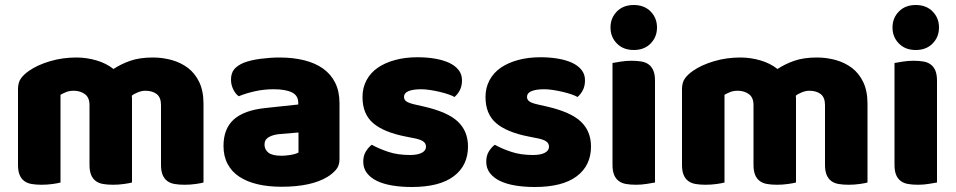

<svg xmlns="http://www.w3.org/2000/svg" viewBox="-20 -731 3824 768"><path d="M285 -501Q326 -501 365.5 -489.5Q405 -478 434 -455Q464 -475 501.5 -488Q539 -501 592 -501Q630 -501 666.5 -491Q703 -481 731.5 -459.5Q760 -438 777 -402.5Q794 -367 794 -316V-1Q784 2 762.5 5Q741 8 718 8Q696 8 678.5 5Q661 2 649 -7Q637 -16 630.5 -31.5Q624 -47 624 -72V-311Q624 -341 607 -354.5Q590 -368 561 -368Q547 -368 531 -361.5Q515 -355 507 -348Q508 -344 508 -340.5Q508 -337 508 -334V-1Q497 2 475.5 5Q454 8 432 8Q410 8 392.5 5Q375 2 363 -7Q351 -16 344.5 -31.5Q338 -47 338 -72V-311Q338 -341 319.5 -354.5Q301 -368 275 -368Q257 -368 244 -362.5Q231 -357 222 -352V-1Q212 2 190.5 5Q169 8 146 8Q124 8 106.5 5Q89 2 77 -7Q65 -16 58.5 -31.5Q52 -47 52 -72V-374Q52 -401 63.5 -417Q75 -433 95 -447Q129 -471 179.5 -486Q230 -501 285 -501Z M1106 -108Q1123 -108 1143.5 -111.5Q1164 -115 1174 -121V-201L1102 -195Q1074 -193 1056 -183Q1038 -173 1038 -153Q1038 -133 1053.5 -120.5Q1069 -108 1106 -108ZM1098 -501Q1152 -501 1196.5 -490Q1241 -479 1272.5 -456.5Q1304 -434 1321 -399.5Q1338 -365 1338 -318V-94Q1338 -68 1323.5 -51.5Q1309 -35 1289 -23Q1224 16 1106 16Q1053 16 1010.5 6Q968 -4 937.5 -24Q907 -44 890.5 -75Q874 -106 874 -147Q874 -216 915 -253Q956 -290 1042 -299L1173 -313V-320Q1173 -349 1147.5 -361.5Q1122 -374 1074 -374Q1036 -374 1000 -366Q964 -358 935 -346Q922 -355 913 -373.5Q904 -392 904 -412Q904 -438 916.5 -453.5Q929 -469 955 -480Q984 -491 1023.5 -496Q1063 -501 1098 -501Z M1852 -145Q1852 -69 1795 -26Q1738 17 1627 17Q1585 17 1549 11Q1513 5 1487.5 -7.5Q1462 -20 1447.5 -39Q1433 -58 1433 -84Q1433 -108 1443 -124.5Q1453 -141 1467 -152Q1496 -136 1533.5 -123.5Q1571 -111 1620 -111Q1651 -111 1667.5 -120Q1684 -129 1684 -144Q1684 -158 1672 -166Q1660 -174 1632 -179L1602 -185Q1515 -202 1472.5 -238.5Q1430 -275 1430 -343Q1430 -380 1446 -410Q1462 -440 1491 -460Q1520 -480 1560.5 -491Q1601 -502 1650 -502Q1687 -502 1719.5 -496.5Q1752 -491 1776 -480Q1800 -469 1814 -451.5Q1828 -434 1828 -410Q1828 -387 1819.5 -370.5Q1811 -354 1798 -343Q1790 -348 1774 -353.5Q1758 -359 1739 -363.5Q1720 -368 1700.5 -371Q1681 -374 1665 -374Q1632 -374 1614 -366.5Q1596 -359 1596 -343Q1596 -332 1606 -325Q1616 -318 1644 -312L1675 -305Q1771 -283 1811.5 -244.5Q1852 -206 1852 -145Z M2344 -145Q2344 -69 2287 -26Q2230 17 2119 17Q2077 17 2041 11Q2005 5 1979.5 -7.5Q1954 -20 1939.5 -39Q1925 -58 1925 -84Q1925 -108 1935 -124.5Q1945 -141 1959 -152Q1988 -136 2025.5 -123.5Q2063 -111 2112 -111Q2143 -111 2159.5 -120Q2176 -129 2176 -144Q2176 -158 2164 -166Q2152 -174 2124 -179L2094 -185Q2007 -202 1964.5 -238.5Q1922 -275 1922 -343Q1922 -380 1938 -410Q1954 -440 1983 -460Q2012 -480 2052.5 -491Q2093 -502 2142 -502Q2179 -502 2211.5 -496.5Q2244 -491 2268 -480Q2292 -469 2306 -451.5Q2320 -434 2320 -410Q2320 -387 2311.5 -370.5Q2303 -354 2290 -343Q2282 -348 2266 -353.5Q2250 -359 2231 -363.5Q2212 -368 2192.5 -371Q2173 -374 2157 -374Q2124 -374 2106 -366.5Q2088 -359 2088 -343Q2088 -332 2098 -325Q2108 -318 2136 -312L2167 -305Q2263 -283 2303.5 -244.5Q2344 -206 2344 -145Z M2422 -621Q2422 -659 2447.5 -685Q2473 -711 2515 -711Q2557 -711 2582.5 -685Q2608 -659 2608 -621Q2608 -583 2582.5 -557Q2557 -531 2515 -531Q2473 -531 2447.5 -557Q2422 -583 2422 -621ZM2600 -1Q2589 1 2567.5 4.5Q2546 8 2524 8Q2502 8 2484.5 5Q2467 2 2455 -7Q2443 -16 2436.5 -31.5Q2430 -47 2430 -72V-479Q2441 -481 2462.5 -484.5Q2484 -488 2506 -488Q2528 -488 2545.5 -485Q2563 -482 2575 -473Q2587 -464 2593.5 -448.5Q2600 -433 2600 -408Z M2941 -501Q2982 -501 3021.5 -489.5Q3061 -478 3090 -455Q3120 -475 3157.5 -488Q3195 -501 3248 -501Q3286 -501 3322.5 -491Q3359 -481 3387.5 -459.5Q3416 -438 3433 -402.5Q3450 -367 3450 -316V-1Q3440 2 3418.5 5Q3397 8 3374 8Q3352 8 3334.5 5Q3317 2 3305 -7Q3293 -16 3286.5 -31.5Q3280 -47 3280 -72V-311Q3280 -341 3263 -354.5Q3246 -368 3217 -368Q3203 -368 3187 -361.5Q3171 -355 3163 -348Q3164 -344 3164 -340.5Q3164 -337 3164 -334V-1Q3153 2 3131.5 5Q3110 8 3088 8Q3066 8 3048.5 5Q3031 2 3019 -7Q3007 -16 3000.5 -31.5Q2994 -47 2994 -72V-311Q2994 -341 2975.5 -354.5Q2957 -368 2931 -368Q2913 -368 2900 -362.5Q2887 -357 2878 -352V-1Q2868 2 2846.5 5Q2825 8 2802 8Q2780 8 2762.5 5Q2745 2 2733 -7Q2721 -16 2714.5 -31.5Q2708 -47 2708 -72V-374Q2708 -401 2719.5 -417Q2731 -433 2751 -447Q2785 -471 2835.5 -486Q2886 -501 2941 -501Z M3550 -621Q3550 -659 3575.5 -685Q3601 -711 3643 -711Q3685 -711 3710.5 -685Q3736 -659 3736 -621Q3736 -583 3710.5 -557Q3685 -531 3643 -531Q3601 -531 3575.5 -557Q3550 -583 3550 -621ZM3728 -1Q3717 1 3695.5 4.5Q3674 8 3652 8Q3630 8 3612.5 5Q3595 2 3583 -7Q3571 -16 3564.5 -31.5Q3558 -47 3558 -72V-479Q3569 -481 3590.5 -484.5Q3612 -488 3634 -488Q3656 -488 3673.5 -485Q3691 -482 3703 -473Q3715 -464 3721.5 -448.5Q3728 -433 3728 -408Z"/></svg>

Font: Baloo Da
Style: Regular
Weight: 400
Designer: Noopur Datye and Ek Type
Foundry: Ek Type
Version: Version 1.443;PS 1.000;hotconv 16.6.51;makeotf.lib2.5.65220;